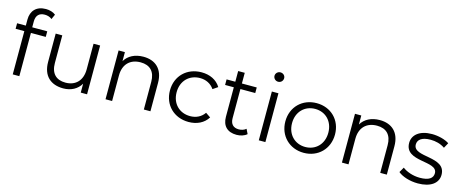

<svg xmlns="http://www.w3.org/2000/svg" viewBox="-41 -1370 4809 1999"><g transform="rotate(15 2363.0 -371.0)"><path d="M273 -687C303 -687 331 -678 351 -661L375 -714C349 -736 309 -747 270 -747C167 -747 111 -685 111 -591V-526H17V-466H111V0H182V-466H342V-526H180V-588C180 -653 212 -687 273 -687Z M841 -526V-250C841 -130 772 -59 662 -59C562 -59 504 -116 504 -228V-526H433V-221C433 -70 521 5 655 5C739 5 807 -32 844 -96V0H912V-526Z M1379 -530C1288 -530 1217 -493 1179 -429V-526H1111V0H1182V-276C1182 -396 1253 -466 1366 -466C1466 -466 1524 -409 1524 -298V0H1595V-305C1595 -456 1507 -530 1379 -530Z M2006 5C2095 5 2170 -31 2212 -99L2159 -135C2123 -82 2067 -58 2006 -58C1891 -58 1807 -139 1807 -263C1807 -386 1891 -468 2006 -468C2067 -468 2123 -443 2159 -390L2212 -426C2170 -495 2095 -530 2006 -530C1849 -530 1735 -420 1735 -263C1735 -106 1849 5 2006 5Z M2609 -83C2589 -65 2560 -56 2531 -56C2472 -56 2440 -90 2440 -152V-466H2600V-526H2440V-641H2369V-526H2275V-466H2369V-148C2369 -51 2424 5 2523 5C2564 5 2606 -7 2634 -32Z M2799 -641C2829 -641 2851 -664 2851 -693C2851 -720 2828 -742 2799 -742C2770 -742 2747 -719 2747 -692C2747 -664 2770 -641 2799 -641ZM2763 0H2834V-526H2763Z M3247 5C3401 5 3514 -107 3514 -263C3514 -419 3401 -530 3247 -530C3093 -530 2979 -419 2979 -263C2979 -107 3093 5 3247 5ZM3247 -58C3135 -58 3051 -140 3051 -263C3051 -386 3135 -468 3247 -468C3359 -468 3442 -386 3442 -263C3442 -140 3359 -58 3247 -58Z M3927 -530C3836 -530 3765 -493 3727 -429V-526H3659V0H3730V-276C3730 -396 3801 -466 3914 -466C4014 -466 4072 -409 4072 -298V0H4143V-305C4143 -456 4055 -530 3927 -530Z M4477 5C4614 5 4694 -54 4694 -145C4694 -347 4353 -240 4353 -382C4353 -432 4395 -469 4490 -469C4544 -469 4599 -456 4645 -424L4676 -481C4632 -511 4558 -530 4490 -530C4356 -530 4282 -466 4282 -380C4282 -172 4623 -280 4623 -143C4623 -91 4582 -57 4482 -57C4408 -57 4337 -83 4295 -116L4263 -60C4306 -23 4390 5 4477 5Z"/></g></svg>

Font: Montserrat Lite
Style: Regular
Weight: 400
Designer: Julieta Ulanovsky
Foundry: Julieta Ulanovsky
Version: Version 7.200;PS 007.200;hotconv 1.0.88;makeotf.lib2.5.64775